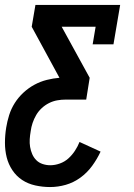

<svg xmlns="http://www.w3.org/2000/svg" viewBox="-20 -540 540 775"><path d="M182 215Q152 215 122.5 208.5Q93 202 69.5 186.5Q46 171 30 147Q14 123 7 95Q0 67 0 36.5Q0 6 5 -25Q9 -50 17 -75.5Q25 -101 39.5 -124Q54 -147 74.5 -166Q95 -185 119 -198Q143 -211 169 -217.5Q195 -224 220 -226L108 -432L123 -520H465L438 -361H354L366 -432H229L342 -226L328 -138H245Q228 -138 211 -135Q194 -132 178 -124Q162 -116 148.5 -103.5Q135 -91 126 -75.5Q117 -60 111.5 -43.5Q106 -27 104 -11Q101 6 100 22Q99 38 101.5 53Q104 68 110 82Q116 96 126.5 106.5Q137 117 152 122Q167 127 183 127Q202 127 221.5 120Q241 113 256 99.5Q271 86 282.5 68.5Q294 51 301 33L386 72Q372 102 352 129.5Q332 157 304.5 177Q277 197 245.5 206Q214 215 182 215Z"/></svg>

Font: Iosevka Curly Slab Semibold
Style: Italic
Weight: 600
Italic angle: -9°
Monospace: yes
Designer: Belleve Invis
Foundry: Belleve Invis
Version: Version 22.1.2; ttfautohint (v1.8.4)